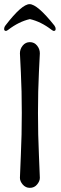

<svg xmlns="http://www.w3.org/2000/svg" viewBox="-36 -899 292 925"><path d="M60 -642Q60 -663 73.5 -679.5Q87 -696 108 -696Q129 -696 142.5 -679.5Q156 -663 156 -642Q156 -639 151.5 -550.5Q147 -462 147 -355Q147 -248 151.5 -153Q156 -58 156 -42Q156 -26 142.5 -10Q129 6 108 6Q87 6 73.5 -10Q60 -26 60 -42Q60 -58 64.5 -153Q69 -248 69 -355Q69 -462 64.5 -550.5Q60 -639 60 -642ZM226 -776Q232 -768 232 -759Q232 -750 223 -750Q220 -750 213 -755Q161 -795 108 -807Q55 -795 3 -755Q-4 -750 -7 -750Q-16 -750 -16 -759Q-16 -768 -10 -776Q69 -879 106.5 -879Q144 -879 226 -776Z"/></svg>

Font: Macondo
Style: Regular
Weight: 400
Version: Version 2.001